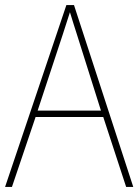

<svg xmlns="http://www.w3.org/2000/svg" viewBox="-20 -735 544 755"><path d="M476 0H504L271 -715H241L0 0H27L120 -275H386ZM282 -601 377 -300H128L227 -600C236 -630 246 -657 255 -687C265 -653 274 -627 282 -601Z"/></svg>

Font: Noto Sans Arabic SemCond Thin
Style: Regular
Weight: 100
Width: 4
Designer: Monotype Design Team, Nadine Chahine, Nizar Qandah and Khaled Hosny
Foundry: Monotype Imaging Inc.
Version: Version 2.012